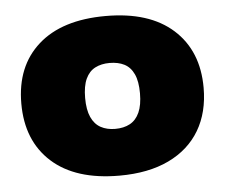

<svg xmlns="http://www.w3.org/2000/svg" viewBox="-40 -795 639 544"><g transform="rotate(-5 279.0 -523.0)"><path d="M279 -296.5Q154.5 -296.5 87 -357.2Q19.5 -418 19.5 -524Q19.5 -630 87 -690.2Q154.5 -750.5 279 -750.5Q403 -750.5 470.5 -689.8Q538 -629 538 -524Q538 -454 507.8 -403Q477.5 -352 419.5 -324.2Q361.5 -296.5 279 -296.5ZM278.5 -429.5Q303 -429.5 320.5 -439Q338 -448.5 347.5 -469.5Q357 -490.5 357 -524Q357 -558 347.5 -578.5Q338 -599 320.5 -608Q303 -617 278.5 -617Q255 -617 237.5 -608Q220 -599 210.5 -578.5Q201 -558 201 -524Q201 -490.5 210.5 -469.5Q220 -448.5 237.5 -439Q255 -429.5 278.5 -429.5Z"/></g></svg>

Font: Encode Sans SemiExpanded ExtraBold
Style: Regular
Weight: 800
Width: 6
Designer: Multiple Designers
Foundry: Impallari Type
Version: Version 3.002